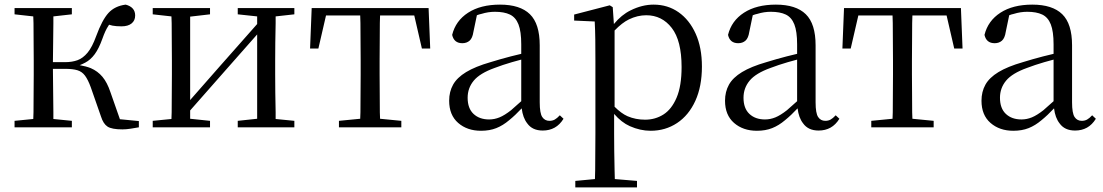

<svg xmlns="http://www.w3.org/2000/svg" viewBox="-20 -551 4773 831"><path d="M43 0V-28L124 -36Q125 -49 125 -65Q125 -106 125.5 -150Q126 -194 126 -229V-288Q126 -322 125.5 -366Q125 -410 125 -451Q125 -467 124 -480L43 -489V-516H291V-489L211 -480Q211 -467 211 -450Q210 -409 210 -363Q209 -319 209 -282H262Q292 -282 315.5 -290.5Q339 -299 359 -323Q379 -347 396 -394Q422 -465 449.5 -495Q477 -525 524 -531Q565 -520 565 -484Q565 -462 549.5 -449.5Q534 -437 506 -437Q483 -437 467 -440Q459 -442 452 -444Q450 -441 449 -439Q436 -420 423 -383Q408 -341 390 -316.5Q372 -292 349 -280Q338 -274 325 -269Q353 -264 373 -256Q403 -243 423.5 -218.5Q444 -194 458 -152L499 -35L581 -27V0Q565 3 545.5 6Q526 9 510 9Q464 9 445.5 -3Q427 -15 417 -47L373 -173Q361 -206 348 -223.5Q335 -241 315 -247Q295 -253 263 -253H209Q209 -207 210 -159Q210 -108 211 -66Q211 -50 211 -36L291 -28V0Z M641 0V-28L722 -36Q723 -49 723 -65Q723 -106 723.5 -150Q724 -194 724 -229V-288Q724 -322 723.5 -366Q723 -410 723 -451Q723 -467 722 -480L641 -489V-516H889V-489L803 -479V-118L933 -266L1093 -447V-480L1009 -489V-516H1254V-489L1173 -480Q1173 -467 1173 -451Q1172 -410 1171.5 -366Q1171 -322 1171 -288V-229Q1171 -194 1171.5 -150Q1172 -106 1173 -65Q1173 -49 1173 -36L1254 -28V0H1009V-28L1093 -37V-402L958 -249L803 -73V-37L889 -28V0Z M1322 -341 1329 -516H1835L1842 -341H1806L1773 -484H1625Q1625 -469 1624 -451Q1624 -410 1623.5 -366Q1623 -322 1623 -288V-229Q1623 -194 1623.5 -150Q1624 -106 1624 -65Q1624 -50 1625 -37L1717 -28V0H1447V-28L1539 -37Q1540 -50 1540 -65Q1540 -106 1540.5 -150Q1541 -194 1541 -229V-288Q1541 -322 1540.5 -366Q1540 -410 1540 -451Q1540 -469 1539 -484H1391L1358 -341Z M2062 15Q2002 15 1963 -19Q1924 -53 1924 -115Q1924 -154 1941 -184.5Q1958 -215 1997.5 -239Q2037 -263 2103 -282Q2145 -295 2191 -307Q2214 -313 2236 -318V-359Q2236 -415 2224 -445.5Q2212 -476 2187 -488Q2162 -500 2122 -500Q2093 -500 2064 -491Q2054 -489 2044 -485L2029 -413Q2025 -386 2012.5 -375Q2000 -364 1981 -364Q1945 -364 1937 -400Q1952 -461 2006 -496Q2060 -531 2144 -531Q2231 -531 2273.5 -489.5Q2316 -448 2316 -355V-108Q2316 -61 2327 -44.5Q2338 -28 2358 -28Q2371 -28 2381 -33.5Q2391 -39 2403 -52L2419 -37Q2403 -11 2380.5 1.5Q2358 14 2329 14Q2284 14 2262 -17Q2243 -41 2238 -82Q2210 -52 2184 -31Q2157 -8 2128 3.5Q2099 15 2062 15ZM2236 -293Q2216 -287 2196 -282Q2155 -270 2121 -257Q2057 -234 2030.5 -202Q2004 -170 2004 -128Q2004 -82 2029.5 -58Q2055 -34 2097 -34Q2120 -34 2142 -43Q2164 -52 2192 -74Q2211 -90 2236 -113Z M2470 260V232L2555 224Q2556 206 2556 185Q2556 145 2556.5 103.5Q2557 62 2557 27V-287Q2557 -338 2556.5 -379.5Q2556 -421 2554 -458L2465 -462V-488L2619 -528L2632 -520L2637 -447Q2670 -487 2709 -506Q2759 -531 2809 -531Q2870 -531 2917 -498Q2964 -465 2991 -405Q3018 -345 3018 -263Q3018 -177 2989.5 -114.5Q2961 -52 2910.5 -18.5Q2860 15 2796 15Q2751 15 2706 -5Q2670 -21 2638 -58V27Q2638 61 2638.5 102.5Q2639 144 2640 185Q2640 205 2641 224L2737 232V260ZM2640 -89Q2669 -60 2696 -48Q2731 -33 2772 -33Q2816 -33 2851.5 -55.5Q2887 -78 2908.5 -128.5Q2930 -179 2930 -261Q2930 -375 2887.5 -430Q2845 -485 2777 -485Q2739 -485 2702 -467Q2673 -453 2640 -419Z M3256 15Q3196 15 3157 -19Q3118 -53 3118 -115Q3118 -154 3135 -184.5Q3152 -215 3191.5 -239Q3231 -263 3297 -282Q3339 -295 3385 -307Q3408 -313 3430 -318V-359Q3430 -415 3418 -445.5Q3406 -476 3381 -488Q3356 -500 3316 -500Q3287 -500 3258 -491Q3248 -489 3238 -485L3223 -413Q3219 -386 3206.5 -375Q3194 -364 3175 -364Q3139 -364 3131 -400Q3146 -461 3200 -496Q3254 -531 3338 -531Q3425 -531 3467.5 -489.5Q3510 -448 3510 -355V-108Q3510 -61 3521 -44.5Q3532 -28 3552 -28Q3565 -28 3575 -33.5Q3585 -39 3597 -52L3613 -37Q3597 -11 3574.5 1.5Q3552 14 3523 14Q3478 14 3456 -17Q3437 -41 3432 -82Q3404 -52 3378 -31Q3351 -8 3322 3.5Q3293 15 3256 15ZM3430 -293Q3410 -287 3390 -282Q3349 -270 3315 -257Q3251 -234 3224.5 -202Q3198 -170 3198 -128Q3198 -82 3223.5 -58Q3249 -34 3291 -34Q3314 -34 3336 -43Q3358 -52 3386 -74Q3405 -90 3430 -113Z M3626 -341 3633 -516H4139L4146 -341H4110L4077 -484H3929Q3929 -469 3928 -451Q3928 -410 3927.5 -366Q3927 -322 3927 -288V-229Q3927 -194 3927.5 -150Q3928 -106 3928 -65Q3928 -50 3929 -37L4021 -28V0H3751V-28L3843 -37Q3844 -50 3844 -65Q3844 -106 3844.5 -150Q3845 -194 3845 -229V-288Q3845 -322 3844.5 -366Q3844 -410 3844 -451Q3844 -469 3843 -484H3695L3662 -341Z M4366 15Q4306 15 4267 -19Q4228 -53 4228 -115Q4228 -154 4245 -184.5Q4262 -215 4301.5 -239Q4341 -263 4407 -282Q4449 -295 4495 -307Q4518 -313 4540 -318V-359Q4540 -415 4528 -445.5Q4516 -476 4491 -488Q4466 -500 4426 -500Q4397 -500 4368 -491Q4358 -489 4348 -485L4333 -413Q4329 -386 4316.5 -375Q4304 -364 4285 -364Q4249 -364 4241 -400Q4256 -461 4310 -496Q4364 -531 4448 -531Q4535 -531 4577.5 -489.5Q4620 -448 4620 -355V-108Q4620 -61 4631 -44.5Q4642 -28 4662 -28Q4675 -28 4685 -33.5Q4695 -39 4707 -52L4723 -37Q4707 -11 4684.5 1.5Q4662 14 4633 14Q4588 14 4566 -17Q4547 -41 4542 -82Q4514 -52 4488 -31Q4461 -8 4432 3.5Q4403 15 4366 15ZM4540 -293Q4520 -287 4500 -282Q4459 -270 4425 -257Q4361 -234 4334.5 -202Q4308 -170 4308 -128Q4308 -82 4333.5 -58Q4359 -34 4401 -34Q4424 -34 4446 -43Q4468 -52 4496 -74Q4515 -90 4540 -113Z"/></svg>

Font: Early Summer Mincho
Style: Regular
Weight: 400
Designer: GuiWonder
Version: Version 1.002